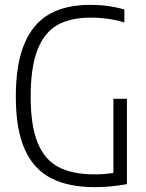

<svg xmlns="http://www.w3.org/2000/svg" viewBox="-20 -769 606 795"><path d="M505.5 -360V-6.5Q435.5 6 375 6Q264 6 191.8 -31Q119.5 -68 82.5 -150.5Q45.5 -233 45.5 -369Q45.5 -506 82 -590.2Q118.5 -674.5 186.5 -711.8Q254.5 -749 354.5 -749Q429.5 -749 495 -729.5V-676Q429 -696 355.5 -696Q273 -696 218.5 -665.8Q164 -635.5 135.5 -563.5Q107 -491.5 107 -368.5Q107 -248 136 -177.5Q165 -107 222.8 -77Q280.5 -47 371.5 -47Q412 -47 449.5 -53V-360Z"/></svg>

Font: Encode Sans Condensed Light
Style: Regular
Weight: 300
Width: 3
Designer: Multiple Designers
Foundry: Impallari Type
Version: Version 2.000